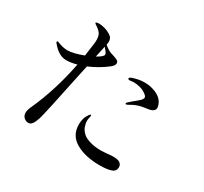

<svg xmlns="http://www.w3.org/2000/svg" viewBox="-158 -1001 1316 1240"><g transform="rotate(30 500.0 -381.5)"><path d="M452 -574Q395 -530 321 -498Q318 -481 310 -447Q237 -96 225 -58Q214 -24 202.5 -8.5Q191 7 175 7Q156 7 141.5 -6.5Q127 -20 127 -43Q127 -60 139 -87Q220 -264 262 -478Q220 -466 183 -466Q129 -466 79 -526Q72 -533 72 -538Q72 -544 78 -544Q81 -544 93 -539Q129 -525 159 -525Q181 -525 213 -533Q241 -540 275 -553Q280 -586 288 -648Q290 -662 290 -676Q290 -708 278 -725Q266 -742 236 -761Q228 -766 228 -770Q228 -773 235.5 -775Q243 -777 253 -777Q266 -777 284.5 -773Q303 -769 318 -762Q339 -753 351.5 -741Q364 -729 364 -705Q364 -699 363 -694Q362 -689 361 -685Q373 -671 398 -657Q409 -651 437 -643Q458 -636 468 -630Q478 -624 478 -611Q478 -594 452 -574ZM385 -622Q385 -631 378.5 -640Q372 -649 357 -666L339 -582Q385 -608 385 -622ZM849 -493Q849 -464 801 -457Q794 -456 773.5 -453Q753 -450 737 -445Q720 -440 701.5 -431Q683 -422 674 -416Q667 -412 662 -412Q657 -412 657 -416Q657 -420 662 -426Q668 -432 688 -449Q717 -472 731 -485.5Q745 -499 745 -510Q745 -520 730 -531Q708 -548 682 -554.5Q656 -561 635 -561Q625 -561 616.5 -559.5Q608 -558 606 -558Q592 -558 592 -566Q592 -572 605 -578Q653 -595 695 -595Q727 -595 754.5 -587.5Q782 -580 802 -567Q825 -553 837 -531.5Q849 -510 849 -493ZM819 -59Q826 -51 826 -37Q826 -7 795.5 3.5Q765 14 711 14Q603 14 533 -26Q463 -66 463 -148Q463 -168 467 -185Q471 -202 476 -211Q482 -222 488 -231Q494 -240 499 -240Q503 -240 503 -234Q503 -230 501 -222.5Q499 -215 498 -209Q497 -203 497 -194Q497 -174 505.5 -151Q514 -128 536 -109Q553 -94 588.5 -83.5Q624 -73 669 -73Q679 -73 692.5 -74Q706 -75 719 -76Q746 -79 761 -79Q807 -79 819 -59Z"/></g></svg>

Font: Shippori Mincho Medium
Style: Regular
Weight: 500
Designer: FONTDASU
Foundry: FONTDASU / Google Inc. / but / Adobe
Version: Version 3.110; ttfautohint (v1.8.3)